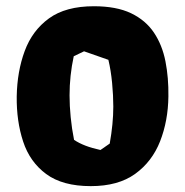

<svg xmlns="http://www.w3.org/2000/svg" viewBox="-20 -599 605 628"><path d="M276.9 9.8Q184.6 9.8 131.1 -29.8Q77.6 -69.3 55.7 -136Q33.7 -202.6 34.7 -283.7Q36.1 -365.2 60.8 -432.1Q85.4 -499 140.1 -538.8Q194.8 -578.6 287.1 -578.6Q360.8 -578.6 408.7 -555.7Q456.5 -532.7 483.6 -492.2Q510.7 -451.7 521.2 -398.2Q531.7 -344.7 530.8 -283.7Q529.8 -203.6 503.7 -137Q477.5 -70.3 422.1 -30.3Q366.7 9.8 276.9 9.8ZM308.6 -108.4 338.9 -129.4Q350.6 -194.8 350.6 -250.5Q350.6 -286.1 346.7 -327.4Q342.8 -368.7 334.5 -403.3L254.9 -431.2L221.2 -415Q207.5 -351.6 207.5 -287.1Q207.5 -252.9 211.2 -215.8Q214.8 -178.7 222.2 -141.6Q253.9 -120.1 308.6 -108.4Z"/></svg>

Font: Fruktur
Style: Regular
Weight: 400
Designer: Viktoriya Grabowska, Eben Sorkin
Foundry: Viktoriya Grabowska
Version: Version 1.008; ttfautohint (v1.8.4.7-5d5b)